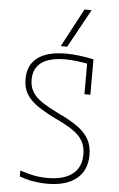

<svg xmlns="http://www.w3.org/2000/svg" viewBox="-65 -1044 679 1097"><g transform="rotate(5 275.0 -495.0)"><path d="M248 10Q209 10 169.5 3.5Q130 -3 89 -18V-52Q130 -38 167.5 -30.5Q205 -23 246 -23Q341 -23 390.5 -62Q440 -101 440 -174Q440 -221 420.5 -253.5Q401 -286 361 -312.5Q321 -339 260 -367Q201 -396 159 -424.5Q117 -453 95 -489Q73 -525 73 -575Q73 -656 128.5 -698Q184 -740 291 -740Q327 -740 368 -735Q409 -730 450 -721V-518H416V-708L434 -690Q395 -698 358.5 -702.5Q322 -707 290 -707Q200 -707 154 -673.5Q108 -640 108 -575Q108 -534 126.5 -504Q145 -474 183 -449Q221 -424 278 -396Q343 -366 386.5 -335.5Q430 -305 452.5 -267Q475 -229 475 -174Q475 -86 416 -38Q357 10 248 10ZM294 -780H257L374 -1000H415Z"/></g></svg>

Font: M PLUS Code Latin SemiExpanded ExtraLight
Style: Regular
Weight: 250
Width: 6
Designer: Coji Morishita
Foundry: UNDERFOREST DESIGN
Version: Version 1.002; ttfautohint (v1.8.3)